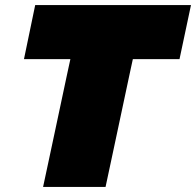

<svg xmlns="http://www.w3.org/2000/svg" viewBox="-20 -733 769 753"><path d="M149 0Q161 -55.5 172 -107.5Q183 -159.5 198 -229.5L241.5 -434Q245.5 -452 249 -468.8Q252.5 -485.5 256 -501H74L118 -713H729L684 -501H501Q497.5 -485.5 494 -468.8Q490.5 -452 486.5 -434L443 -229.5Q428 -159.5 417 -107.5Q406 -55.5 394 0Z"/></svg>

Font: Commissioner Black
Style: Italic
Weight: 900
Italic angle: -12°
Designer: Kostas Bartsokas
Foundry: Kostas Bartsokas
Version: Version 1.000; ttfautohint (v1.8.3)